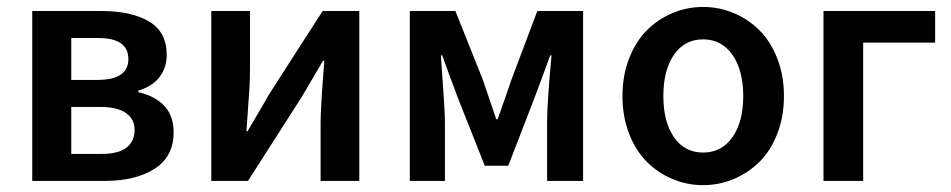

<svg xmlns="http://www.w3.org/2000/svg" viewBox="-20 -523 2749 555"><path d="M73.2 0V-491.2H272Q359.9 -491.2 410.9 -460.9Q461.9 -430.7 461.9 -363.8Q461.9 -327.1 440.9 -300Q419.9 -272.9 379.9 -261.2V-256.8Q481.9 -231.9 481.9 -141.1Q481.9 -70.3 427 -35.2Q372.1 0 282.2 0ZM186 -292H261.2Q351.1 -292 351.1 -352.1Q351.1 -413.1 264.2 -413.1H186ZM186 -78.1H273.9Q322.3 -78.1 345.7 -96.4Q369.1 -114.7 369.1 -147.9Q369.1 -178.7 344 -196.3Q318.8 -213.9 270 -213.9H186Z M590.8 0V-491.2H702.6V-321.8Q702.6 -298.8 701.2 -271Q699.7 -243.2 696.5 -202.4Q693.4 -161.6 692.4 -144H695.8Q702.1 -155.3 724.9 -193.6Q747.6 -231.9 756.3 -248L912.6 -491.2H1018.6V0H906.7V-168.9Q906.7 -210.9 917.5 -347.2H913.6Q894 -313 852.5 -243.2L696.8 0Z M1164.6 0V-491.2H1296.4L1375.5 -293Q1403.3 -211.9 1414.6 -178.2H1418.5Q1454.6 -280.3 1458.5 -293L1533.2 -491.2H1665.5V0H1561.5V-171.9Q1561.5 -224.6 1574.2 -362.8H1570.3Q1562 -339.4 1545.2 -293.9Q1528.3 -248.5 1523.4 -235.8L1449.2 -43.9H1381.3L1305.2 -235.8Q1299.3 -251.5 1282.7 -295.9Q1266.1 -340.3 1258.3 -362.8H1254.4Q1266.1 -203.1 1266.1 -171.9V0Z M2012.2 12.2Q1966.3 12.2 1924.3 -5.4Q1882.3 -22.9 1850.1 -54.9Q1817.9 -86.9 1798.6 -136.2Q1779.3 -185.5 1779.3 -245.1Q1779.3 -304.7 1798.6 -354.2Q1817.9 -403.8 1850.1 -435.8Q1882.3 -467.8 1924.3 -485.4Q1966.3 -502.9 2012.2 -502.9Q2058.6 -502.9 2100.6 -485.4Q2142.6 -467.8 2175 -435.8Q2207.5 -403.8 2226.8 -354.2Q2246.1 -304.7 2246.1 -245.1Q2246.1 -185.5 2226.8 -136.2Q2207.5 -86.9 2175 -54.9Q2142.6 -22.9 2100.6 -5.4Q2058.6 12.2 2012.2 12.2ZM2012.2 -82Q2065.9 -82 2097.2 -126.5Q2128.4 -170.9 2128.4 -245.1Q2128.4 -319.8 2097.2 -364.5Q2065.9 -409.2 2012.2 -409.2Q1959 -409.2 1928.2 -364.7Q1897.5 -320.3 1897.5 -245.1Q1897.5 -170.9 1928.2 -126.5Q1959 -82 2012.2 -82Z M2360.4 0V-491.2H2683.1V-399.9H2475.1V0Z"/></svg>

Font: Toshiba Sans Medium
Style: Regular
Weight: 500
Designer: Paul D. Hunt
Foundry: Toshiba Corporation
Version: Version 2.020;PS 2.0;hotconv 1.0.86;makeotf.lib2.5.63406